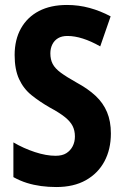

<svg xmlns="http://www.w3.org/2000/svg" viewBox="-20 -744 497 774"><path d="M427 -206Q427 -142 401 -93.5Q375 -45 326 -17.5Q277 10 207 10Q175 10 145.5 6Q116 2 88.5 -6.5Q61 -15 34 -30V-170Q75 -146 120.5 -131Q166 -116 204 -116Q231 -116 247.5 -126.5Q264 -137 273 -154.5Q282 -172 282 -194Q282 -218 272.5 -236.5Q263 -255 241 -272.5Q219 -290 180 -311Q140 -334 107.5 -360Q75 -386 57 -425Q39 -464 39 -522Q39 -584 64.5 -629.5Q90 -675 137 -699.5Q184 -724 250 -724Q297 -724 341 -712Q385 -700 426 -678L384 -557Q347 -578 314 -588.5Q281 -599 252 -599Q229 -599 214 -590Q199 -581 191 -565Q183 -549 183 -529Q183 -504 192.5 -486Q202 -468 225 -451Q248 -434 289 -411Q335 -386 365.5 -357.5Q396 -329 411.5 -292Q427 -255 427 -206Z"/></svg>

Font: Noto Sans Display Condensed
Style: Bold
Weight: 700
Width: 3
Designer: Monotype Design Team
Foundry: Monotype Imaging Inc.
Version: Version 2.003